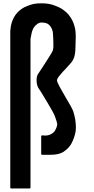

<svg xmlns="http://www.w3.org/2000/svg" viewBox="-20 -919 561 1140"><path d="M430.7 -164.1Q430.7 -140.6 425.8 -123Q420.9 -104.5 414.1 -87.9Q411.1 -82 407.2 -73.2Q403.3 -63.5 395.5 -53.7Q381.8 -34.2 355.5 -16.6Q328.1 0 281.2 0Q263.7 0 229.5 0Q227.5 0 226.6 -1Q224.6 -2.9 224.6 -4.9Q224.6 -40 224.6 -110.4Q224.6 -111.3 225.6 -112.3Q226.6 -113.3 226.6 -114.3Q227.5 -115.2 228.5 -115.2Q230.5 -115.2 230.5 -115.2Q231.4 -115.2 247.1 -114.3Q262.7 -113.3 280.3 -121.1Q290 -126 297.9 -132.8Q306.6 -140.6 311.5 -153.3Q321.3 -172.9 319.3 -185.5Q317.4 -197.3 306.6 -226.6Q306.6 -228.5 304.7 -231.4Q301.8 -239.3 289.1 -262.7Q276.4 -286.1 260.7 -311.5Q241.2 -343.8 224.6 -371.1Q207 -397.5 207 -398.4Q198.2 -414.1 197.3 -438.5Q196.3 -462.9 205.1 -478.5Q211.9 -489.3 222.7 -504.9Q233.4 -521.5 245.1 -539.1Q262.7 -565.4 277.3 -589.8Q293 -614.3 294.9 -624Q297.9 -636.7 296.9 -659.2Q296.9 -681.6 295.9 -697.3Q294.9 -702.1 294.9 -706.1Q294.9 -710.9 294.9 -712.9Q294.9 -729.5 289.1 -745.1Q283.2 -759.8 273.4 -769.5Q265.6 -778.3 254.9 -781.2Q245.1 -785.2 225.6 -785.2Q217.8 -785.2 213.9 -783.2Q210 -782.2 205.1 -779.3Q203.1 -778.3 201.2 -776.4Q194.3 -771.5 188.5 -765.6Q182.6 -758.8 177.7 -751Q173.8 -742.2 169.9 -731.4Q167 -720.7 165 -709Q164.1 -705.1 164.1 -703.1Q164.1 -700.2 163.1 -698.2Q162.1 -692.4 161.1 -688.5Q161.1 -683.6 161.1 -671.9Q161.1 -662.1 161.1 -641.6Q161.1 -641.6 161.1 -640.6Q161.1 -640.6 161.1 -639.6Q161.1 -361.3 161.1 195.3Q161.1 197.3 159.2 198.2Q158.2 200.2 156.2 200.2Q119.1 200.2 45.9 200.2Q43.9 200.2 42 198.2Q41 197.3 41 195.3Q41 79.1 41 -152.3Q41 -344.7 41 -730.5Q41 -730.5 41 -731.4Q41 -732.4 41 -733.4Q42 -746.1 43.9 -759.8Q45.9 -772.5 49.8 -785.2Q54.7 -800.8 62.5 -815.4Q70.3 -830.1 82 -842.8Q92.8 -855.5 108.4 -866.2Q124 -877 142.6 -883.8Q162.1 -891.6 179.7 -895.5Q198.2 -899.4 227.5 -899.4Q251 -899.4 272.5 -895.5Q293 -891.6 310.5 -883.8Q330.1 -877 345.7 -867.2Q361.3 -857.4 375 -844.7Q388.7 -832 398.4 -816.4Q409.2 -800.8 416 -783.2Q422.9 -764.6 426.8 -745.1Q429.7 -724.6 429.7 -702.1Q429.7 -700.2 429.7 -697.3Q429.7 -668.9 427.7 -629.9Q426.8 -590.8 416 -568.4Q411.1 -556.6 398.4 -542Q384.8 -526.4 369.1 -509.8Q351.6 -492.2 335 -471.7Q318.4 -452.1 318.4 -442.4Q318.4 -432.6 335.9 -400.4Q353.5 -368.2 372.1 -336.9Q386.7 -312.5 399.4 -290Q411.1 -268.6 415 -257.8Q422.9 -231.4 426.8 -210Q429.7 -188.5 430.7 -164.1Z"/></svg>

Font: Typeface
Style: Regular
Weight: 400
Version: Version 1.0